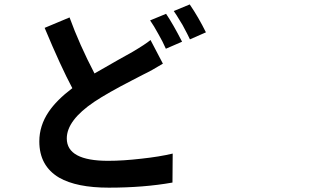

<svg xmlns="http://www.w3.org/2000/svg" viewBox="-20 -824 1540 880"><path d="M478.5 36.1Q331.1 36.1 251 -9.8Q160.2 -63.5 160.2 -175.8Q160.2 -248 203.1 -311.5Q239.3 -365.2 311.5 -419.9Q258.8 -518.6 184.6 -696.3L298.8 -744.1Q343.8 -620.1 413.1 -487.3Q451.2 -509.8 520.5 -548.8Q568.4 -575.2 586.9 -585.9Q646.5 -621.1 669.9 -640.6L726.6 -532.2Q675.8 -501 636.7 -482.4Q622.1 -474.6 585.9 -456.1Q473.6 -398.4 412.1 -357.4Q286.1 -272.5 286.1 -189.5Q286.1 -86.9 475.6 -86.9Q543.9 -86.9 627.9 -96.7Q710 -105.5 771.5 -120.1L770.5 12.7Q638.7 36.1 478.5 36.1ZM740.2 -600.6Q725.6 -633.8 707 -666Q684.6 -707 668 -730.5L741.2 -760.7Q772.5 -714.8 814.5 -632.8ZM850.6 -643.6Q841.8 -663.1 816.4 -710Q813.5 -713.9 808.6 -722.7Q787.1 -758.8 776.4 -773.4L849.6 -803.7Q889.6 -745.1 923.8 -675.8Z"/></svg>

Font: Bpmf GenSeki Gothic B
Style: B
Weight: 700
Foundry: But Ko
Version: Version 1.320